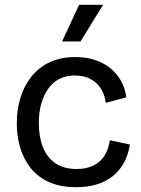

<svg xmlns="http://www.w3.org/2000/svg" viewBox="-20 -768 587 801"><path d="M299 13Q232 13 184.5 -8.5Q137 -30 107.5 -67.5Q78 -105 64 -153Q50 -201 50 -253Q50 -311 65.5 -361Q81 -411 111.5 -449Q142 -487 187.5 -508.5Q233 -530 294 -530Q353 -530 398.5 -509Q444 -488 472 -450.5Q500 -413 507 -362L421 -339Q418 -368 403.5 -394Q389 -420 361 -436.5Q333 -453 292 -453Q255 -453 227 -438.5Q199 -424 180.5 -397Q162 -370 152 -334.5Q142 -299 142 -255Q142 -197 159 -154Q176 -111 211 -87Q246 -63 300 -63Q342 -63 371 -78Q400 -93 416.5 -119.5Q433 -146 438 -183L522 -165Q515 -121 496.5 -88Q478 -55 449.5 -32.5Q421 -10 383 1.5Q345 13 299 13ZM316 -595H239L310 -748H410Z"/></svg>

Font: Bricolage Grotesque 20pt
Style: Regular
Weight: 400
Version: Version 1.001;gftools[0.9.33.dev8+g029e19f]